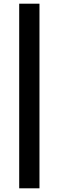

<svg xmlns="http://www.w3.org/2000/svg" viewBox="-20 -770 318 1040"><path d="M84 250V-750H193.8V250Z"/></svg>

Font: Source Sans Pro Black
Style: Regular
Weight: 900
Designer: Paul D. Hunt
Foundry: Adobe Systems Incorporated
Version: Version 2.020;PS 2.0;hotconv 1.0.86;makeotf.lib2.5.63406